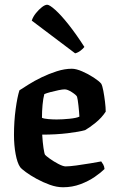

<svg xmlns="http://www.w3.org/2000/svg" viewBox="-20 -790 484 810"><path d="M246 0Q219 0 190 -10.5Q161 -21 134.5 -35.5Q108 -50 89 -64Q70 -78 65 -85Q53 -102 46 -139.5Q39 -177 39 -221Q39 -278 46 -329.5Q53 -381 62 -409Q76 -418 100.5 -433.5Q125 -449 156 -464Q187 -479 220 -489.5Q253 -500 283 -500Q301 -500 326.5 -489Q352 -478 375 -463Q398 -448 407 -437Q412 -428 416 -406.5Q420 -385 423 -360.5Q426 -336 426 -319Q409 -293 383 -272Q357 -251 339 -241Q315 -234 265.5 -228Q216 -222 158 -222Q160 -189 163.5 -165.5Q167 -142 170 -137Q173 -133 189.5 -121Q206 -109 226 -98.5Q246 -88 257 -88Q273 -88 302.5 -92Q332 -96 361.5 -101Q391 -106 407 -109Q411 -104 415.5 -96Q420 -88 421 -77Q406 -62 380 -44Q354 -26 319.5 -13Q285 0 246 0ZM219 -286Q243 -286 273 -289Q303 -292 315 -298Q314 -317 311 -344.5Q308 -372 305 -382Q302 -389 283.5 -401Q265 -413 253 -413Q244 -413 227 -409.5Q210 -406 193 -401.5Q176 -397 167 -393Q162 -375 159.5 -347.5Q157 -320 157 -293Q166 -289 184.5 -287.5Q203 -286 219 -286ZM297 -565 114 -703Q119 -719 131.5 -734.5Q144 -750 157 -760Q170 -770 179 -770Q189 -770 213.5 -748Q238 -726 270 -685.5Q302 -645 336 -592Q331 -585 320 -576.5Q309 -568 297 -565Z"/></svg>

Font: Texturina 72pt
Style: Bold
Weight: 700
Designer: Guillermo Torres Carreño
Foundry: Omnibus-Type
Version: Version 1.002; ttfautohint (v1.8.3)